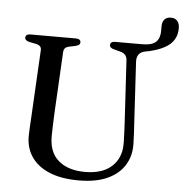

<svg xmlns="http://www.w3.org/2000/svg" viewBox="-58 -903 931 973"><g transform="rotate(5 408.0 -416.0)"><path d="M585 -294.5 566.5 -611Q565.5 -629.5 556.2 -639.5Q547 -649.5 528 -654L499.5 -661.5Q476.5 -667 476.5 -682Q476.5 -690.5 482.8 -695.2Q489 -700 500 -700H637.5Q689 -700 708.8 -719.5Q728.5 -739 728.5 -775.5V-799Q728.5 -822 740 -834.5Q751.5 -847 772.5 -847Q793.5 -847 805 -833.8Q816.5 -820.5 816.5 -796.5Q816.5 -763 801.2 -738.2Q786 -713.5 755.8 -696.8Q725.5 -680 680 -669L655 -664Q634.5 -660 624.2 -645.5Q614 -631 615.5 -608.5L633.5 -297Q635 -271 636.5 -246Q638 -221 638.5 -194.5Q640.5 -134.5 612.2 -87Q584 -39.5 525.5 -12Q467 15.5 378 15.5Q288.5 15.5 227.5 -10.2Q166.5 -36 135.8 -82.5Q105 -129 106.5 -191Q106.5 -206.5 108 -230Q109.5 -253.5 110.8 -277.8Q112 -302 113 -318.5L129.5 -624.5Q130.5 -638.5 122.2 -645.8Q114 -653 97 -656L69 -661.5Q45.5 -666.5 45.5 -682Q45.5 -690.5 51.8 -695.2Q58 -700 69.5 -700H302Q313.5 -700 319.8 -695.2Q326 -690.5 326 -682Q326 -674 319.8 -669.2Q313.5 -664.5 302.5 -662L273.5 -656Q258 -653 251 -646.2Q244 -639.5 243 -625L226.5 -319Q224.5 -283 223.8 -253.5Q223 -224 222.5 -201.5Q220.5 -116 270 -73Q319.5 -30 407 -30Q466 -30 507 -50.2Q548 -70.5 569.2 -108Q590.5 -145.5 589 -197.5Q588 -229.5 587 -252Q586 -274.5 585 -294.5Z"/></g></svg>

Font: Fraunces 16pt
Style: Regular
Weight: 400
Version: Version 1.000;[b76b70a41]